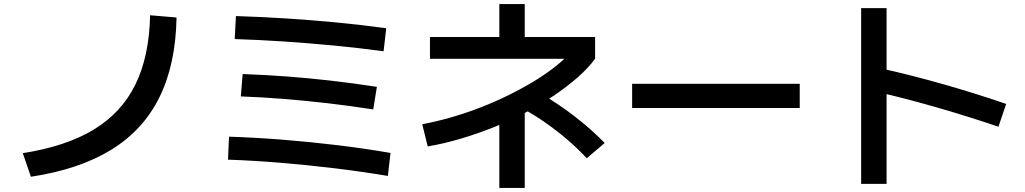

<svg xmlns="http://www.w3.org/2000/svg" viewBox="-20 -832 5040 944"><path d="M92 -79Q304 -112 441 -195Q578 -278 646 -417Q714 -556 718 -757L848 -746Q844 -517 764.5 -355Q685 -193 527.5 -96Q370 1 132 37Z M1887 33Q1762 12 1626 -4.5Q1490 -21 1355.5 -32Q1221 -43 1101 -47L1106 -160Q1231 -156 1365.5 -145.5Q1500 -135 1636.5 -118.5Q1773 -102 1900 -80ZM1815 -294Q1699 -312 1590.5 -324.5Q1482 -337 1376.5 -345.5Q1271 -354 1164 -358L1173 -468Q1284 -464 1391 -456Q1498 -448 1607 -435.5Q1716 -423 1833 -405ZM1866 -580Q1739 -597 1617.5 -608.5Q1496 -620 1376.5 -628Q1257 -636 1134 -640L1140 -753Q1270 -749 1392.5 -741Q1515 -733 1635.5 -721.5Q1756 -710 1879 -693Z M2056 -221Q2129 -235 2201.5 -256Q2274 -277 2344.5 -304.5Q2415 -332 2480 -364Q2545 -396 2603 -431Q2661 -466 2708 -503Q2755 -540 2789 -577L2820 -543H2094V-650H2435V-812H2560V-650H2906V-543Q2871 -496 2819 -450.5Q2767 -405 2702.5 -361.5Q2638 -318 2563.5 -278.5Q2489 -239 2409 -207Q2329 -175 2246.5 -150.5Q2164 -126 2083 -112ZM2435 92V-306H2560V92ZM2865 -54Q2817 -105 2767 -147.5Q2717 -190 2663 -228Q2609 -266 2547 -300L2635 -374Q2722 -324 2804.5 -260.5Q2887 -197 2953 -129Z M3088 -301V-420H3912V-301Z M4889 -209Q4732 -262 4578.5 -306Q4425 -350 4289 -381L4319 -494Q4463 -462 4621 -417Q4779 -372 4927 -321ZM4214 72V-792H4339V72Z"/></svg>

Font: M PLUS 1 Thin SemiBold
Style: Regular
Weight: 600
Version: Version 1.001